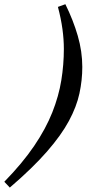

<svg xmlns="http://www.w3.org/2000/svg" viewBox="-98 -732 402 890"><path d="M-78 110.5Q6.5 24 60.5 -55.8Q114.5 -135.5 144.5 -211.2Q174.5 -287 186.2 -359.8Q198 -432.5 198 -505Q198 -549 191.5 -597Q185 -645 170.5 -700L205 -712.5Q241.5 -638.5 262.5 -566Q283.5 -493.5 283.5 -421.5Q283.5 -360 270.2 -298.8Q257 -237.5 221.5 -171.5Q186 -105.5 119.8 -29.5Q53.5 46.5 -52.5 137.5Z"/></svg>

Font: Newsreader 16pt
Style: Bold Italic
Weight: 700
Italic angle: -17°
Designer: Hugues Gentile
Foundry: Production Type
Version: Version 1.003; ttfautohint (v1.8.3)